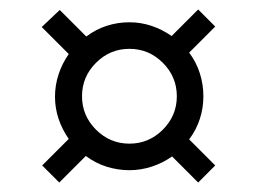

<svg xmlns="http://www.w3.org/2000/svg" viewBox="-20 -549 540 405"><path d="M96 -345Q96 -369 103.5 -392Q111 -415 125 -435L68 -492L106 -528L162 -472Q182 -487 205 -494.5Q228 -502 253 -502Q277 -502 299.5 -494.5Q322 -487 342 -473L398 -529L434 -493L379 -438Q394 -418 401.5 -394.5Q409 -371 409 -346Q409 -321 401.5 -298Q394 -275 379 -255L434 -200L398 -164L343 -219Q323 -205 300 -197.5Q277 -190 253 -190Q228 -190 204.5 -197.5Q181 -205 161 -220L105 -164L69 -200L125 -256Q111 -276 103.5 -298.5Q96 -321 96 -345ZM253 -246Q294 -246 323.5 -275.5Q353 -305 353 -346Q353 -387 323.5 -416.5Q294 -446 253 -446Q212 -446 182.5 -416.5Q153 -387 153 -346Q153 -305 182.5 -275.5Q212 -246 253 -246Z"/></svg>

Font: Galada
Style: Regular
Weight: 400
Designer: Latin by Pablo Impallari, Bengali by Jeremie Hornus, Yoann Minet, and Juan Bruce
Foundry: black foundry
Version: Version 1.261;PS 1.261;hotconv 1.0.86;makeotf.lib2.5.63406